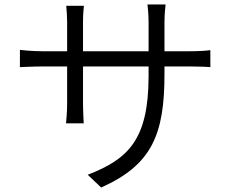

<svg xmlns="http://www.w3.org/2000/svg" viewBox="-20 -795 1040 858"><path d="M69 -572V-495C78 -495 125 -498 168 -498H280V-331C280 -295 276 -252 275 -244H354C354 -252 351 -296 351 -331V-498H644V-456C644 -169 552 -84 372 -14L432 43C658 -58 715 -193 715 -463V-498H832C874 -498 911 -496 920 -495V-571C908 -569 874 -566 831 -566H715V-695C715 -734 719 -766 720 -775H639C640 -767 644 -734 644 -695V-566H351V-700C351 -733 354 -761 355 -769H276C278 -747 280 -719 280 -699V-566H168C127 -566 76 -571 69 -572Z"/></svg>

Font: ChiuKong Gothic MN Normal
Style: Regular
Weight: 350
Designer: Ryoko NISHIZUKA 西塚涼子 (kana, bopomofo & ideographs); Paul D. Hunt (Latin, Greek & Cyrillic); Sandoll Communications 산돌커뮤니
Foundry: Adobe
Version: Version 1.300